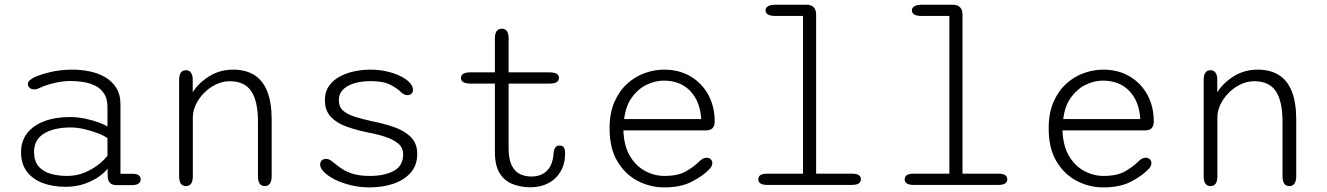

<svg xmlns="http://www.w3.org/2000/svg" viewBox="-20 -782 5611 812"><path d="M474 1Q454.5 1 445.8 -7.8Q437 -16.5 435.5 -32L435 -69Q424.5 -54 399.8 -36Q375 -18 338.5 -5Q302 8 256.5 8Q203 8 160.5 -8Q118 -24 93.5 -56.5Q69 -89 69 -138.5Q69 -185.5 95 -218.8Q121 -252 167.8 -269.5Q214.5 -287 276 -287Q308 -287 340.2 -280.2Q372.5 -273.5 398 -264Q423.5 -254.5 434.5 -246.5V-330Q434.5 -364.5 420.2 -386.2Q406 -408 382.8 -419.5Q359.5 -431 332.2 -435.2Q305 -439.5 278.5 -439.5Q244.5 -439.5 208 -430.5Q171.5 -421.5 148.5 -410.5Q141.5 -407 135.2 -405.5Q129 -404 124 -404Q112.5 -404 105.2 -410.5Q98 -417 98 -426.5Q98 -435.5 105.5 -442.2Q113 -449 125 -455Q151.5 -467.5 194.5 -477.5Q237.5 -487.5 287 -487.5Q321.5 -487.5 357.2 -480.5Q393 -473.5 422.8 -456.8Q452.5 -440 471 -411.5Q489.5 -383 489.5 -340V-47H541.5Q558 -47 566.5 -40.8Q575 -34.5 575 -23.5Q575 -12.5 566 -5.8Q557 1 536 1ZM434.5 -197.5Q422 -207.5 395 -218Q368 -228.5 336.8 -235.8Q305.5 -243 279.5 -243Q208.5 -243 166.2 -217.2Q124 -191.5 124 -139.5Q124 -101.5 142.5 -79.2Q161 -57 192.8 -47.5Q224.5 -38 263.5 -38Q305 -38 339.8 -53Q374.5 -68 399.2 -88.2Q424 -108.5 434.5 -124Z M1100 5Q1071 5 1071 -36.5V-266.5Q1071 -354 1042.8 -396.2Q1014.5 -438.5 951.5 -438.5Q922 -438.5 894 -425.2Q866 -412 844 -390Q822 -368 808.8 -340.8Q795.5 -313.5 795.5 -285.5V-36.5Q795.5 5 766.5 5Q737.5 5 737.5 -36.5V-443.5Q737.5 -485 766.5 -485Q792 -485 795 -450.5V-392Q821 -432.5 865.8 -460Q910.5 -487.5 966 -487.5Q1018.5 -487.5 1055 -465Q1091.5 -442.5 1110.2 -395.5Q1129 -348.5 1129 -275V-36.5Q1129 -16.5 1121.5 -5.8Q1114 5 1100 5Z M1543 10.5Q1502.5 10.5 1464.8 1.5Q1427 -7.5 1397.8 -22Q1368.5 -36.5 1351.2 -53.5Q1334 -70.5 1334 -86Q1334 -97 1340.8 -103.5Q1347.5 -110 1359 -110Q1367.5 -110 1374.8 -106Q1382 -102 1392.5 -93Q1408 -80 1427.5 -67.2Q1447 -54.5 1475 -46.2Q1503 -38 1544 -38Q1606.5 -38 1645.8 -59.5Q1685 -81 1685 -129Q1685 -157 1664.5 -174.5Q1644 -192 1610 -203.2Q1576 -214.5 1535 -222Q1488.5 -231.5 1447 -246Q1405.5 -260.5 1379.8 -287.2Q1354 -314 1354 -359Q1354 -393 1370.5 -417.2Q1387 -441.5 1414.8 -457Q1442.5 -472.5 1476.8 -480Q1511 -487.5 1546 -487.5Q1582 -487.5 1614.5 -480.2Q1647 -473 1672.2 -460.8Q1697.5 -448.5 1712 -433.2Q1726.5 -418 1726.5 -401.5Q1726.5 -391.5 1720 -385.5Q1713.5 -379.5 1703 -379.5Q1695 -379.5 1689 -382.8Q1683 -386 1674.5 -393.5Q1660.5 -408 1630.8 -423.5Q1601 -439 1546.5 -439Q1526.5 -439 1503.5 -435.5Q1480.5 -432 1459.8 -422.8Q1439 -413.5 1426 -397.8Q1413 -382 1413 -358Q1413 -330 1431.5 -313.8Q1450 -297.5 1482 -287.8Q1514 -278 1554.5 -269Q1603 -259.5 1646.5 -244.5Q1690 -229.5 1717.2 -202.8Q1744.5 -176 1744.5 -130.5Q1744.5 -83 1717 -51.8Q1689.5 -20.5 1643.8 -5Q1598 10.5 1543 10.5Z M1970 -428.5Q1929.5 -428.5 1929.5 -452.5Q1929.5 -476 1970 -476H2073V-619.5Q2073 -660.5 2102.5 -660.5Q2131 -660.5 2131 -619.5V-476H2303.5Q2344 -476 2344 -452.5Q2344 -428.5 2303.5 -428.5H2131V-154.5Q2131 -109.5 2143.8 -83.2Q2156.5 -57 2178.2 -46.2Q2200 -35.5 2227.5 -35.5Q2269.5 -35.5 2294.2 -61Q2319 -86.5 2321.5 -138Q2323 -150 2328.5 -158.2Q2334 -166.5 2346.5 -166.5Q2359.5 -166.5 2364.8 -158Q2370 -149.5 2370 -134.5Q2370 -89.5 2351 -57Q2332 -24.5 2299 -7.2Q2266 10 2224 10Q2182.5 10 2148 -3.5Q2113.5 -17 2093.2 -49.5Q2073 -82 2073 -139.5V-428.5Z M2788 10.5Q2730.5 10.5 2677.8 -16.5Q2625 -43.5 2591.5 -98.8Q2558 -154 2558 -239Q2558 -303.5 2578.2 -350.2Q2598.5 -397 2632 -427.5Q2665.5 -458 2706.5 -472.8Q2747.5 -487.5 2788.5 -487.5Q2852.5 -487.5 2900.8 -458.8Q2949 -430 2975.8 -380.5Q3002.5 -331 3002.5 -268Q3002.5 -249 2993.2 -239.8Q2984 -230.5 2965 -230.5H2616.5Q2618.5 -166.5 2643.2 -123.8Q2668 -81 2707.2 -59.5Q2746.5 -38 2790 -38Q2848 -38 2882.2 -58Q2916.5 -78 2937 -99Q2945 -106.5 2952.2 -110.8Q2959.5 -115 2968.5 -115Q2978.5 -115 2985.5 -108.8Q2992.5 -102.5 2992.5 -92Q2992.5 -84 2988.2 -76.8Q2984 -69.5 2975.5 -62Q2950 -36.5 2904.5 -13Q2859 10.5 2788 10.5ZM2619.5 -278.5H2945.5Q2941 -353.5 2899.2 -397.2Q2857.5 -441 2787 -441Q2750.5 -441 2714.5 -423.5Q2678.5 -406 2652.5 -370.2Q2626.5 -334.5 2619.5 -278.5Z M3225 0Q3205.5 0 3196.2 -6.2Q3187 -12.5 3187 -23.5Q3187 -35.5 3196.2 -41.5Q3205.5 -47.5 3225 -47.5H3376V-714.5H3259Q3238.5 -714.5 3228 -720.5Q3217.5 -726.5 3217.5 -738Q3217.5 -749 3228 -755.5Q3238.5 -762 3259 -762H3390.5Q3410.5 -762 3421 -751.5Q3431.5 -741 3431.5 -720.5V-47.5H3583Q3602.5 -47.5 3611.8 -41.5Q3621 -35.5 3621 -23.5Q3621 -12.5 3611.8 -6.2Q3602.5 0 3583 0Z M3844 0Q3824.5 0 3815.2 -6.2Q3806 -12.5 3806 -23.5Q3806 -35.5 3815.2 -41.5Q3824.5 -47.5 3844 -47.5H3995V-714.5H3878Q3857.5 -714.5 3847 -720.5Q3836.5 -726.5 3836.5 -738Q3836.5 -749 3847 -755.5Q3857.5 -762 3878 -762H4009.5Q4029.5 -762 4040 -751.5Q4050.5 -741 4050.5 -720.5V-47.5H4202Q4221.5 -47.5 4230.8 -41.5Q4240 -35.5 4240 -23.5Q4240 -12.5 4230.8 -6.2Q4221.5 0 4202 0Z M4645 10.5Q4587.5 10.5 4534.8 -16.5Q4482 -43.5 4448.5 -98.8Q4415 -154 4415 -239Q4415 -303.5 4435.2 -350.2Q4455.5 -397 4489 -427.5Q4522.5 -458 4563.5 -472.8Q4604.5 -487.5 4645.5 -487.5Q4709.5 -487.5 4757.8 -458.8Q4806 -430 4832.8 -380.5Q4859.5 -331 4859.5 -268Q4859.5 -249 4850.2 -239.8Q4841 -230.5 4822 -230.5H4473.5Q4475.5 -166.5 4500.2 -123.8Q4525 -81 4564.2 -59.5Q4603.5 -38 4647 -38Q4705 -38 4739.2 -58Q4773.5 -78 4794 -99Q4802 -106.5 4809.2 -110.8Q4816.5 -115 4825.5 -115Q4835.5 -115 4842.5 -108.8Q4849.5 -102.5 4849.5 -92Q4849.5 -84 4845.2 -76.8Q4841 -69.5 4832.5 -62Q4807 -36.5 4761.5 -13Q4716 10.5 4645 10.5ZM4476.5 -278.5H4802.5Q4798 -353.5 4756.2 -397.2Q4714.5 -441 4644 -441Q4607.5 -441 4571.5 -423.5Q4535.5 -406 4509.5 -370.2Q4483.5 -334.5 4476.5 -278.5Z M5433 5Q5404 5 5404 -36.5V-266.5Q5404 -354 5375.8 -396.2Q5347.5 -438.5 5284.5 -438.5Q5255 -438.5 5227 -425.2Q5199 -412 5177 -390Q5155 -368 5141.8 -340.8Q5128.5 -313.5 5128.5 -285.5V-36.5Q5128.5 5 5099.5 5Q5070.5 5 5070.5 -36.5V-443.5Q5070.5 -485 5099.5 -485Q5125 -485 5128 -450.5V-392Q5154 -432.5 5198.8 -460Q5243.5 -487.5 5299 -487.5Q5351.5 -487.5 5388 -465Q5424.5 -442.5 5443.2 -395.5Q5462 -348.5 5462 -275V-36.5Q5462 -16.5 5454.5 -5.8Q5447 5 5433 5Z"/></svg>

Font: Sono Monospace Light
Style: Regular
Weight: 300
Version: Version 2.112